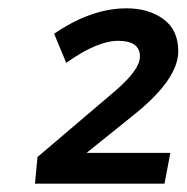

<svg xmlns="http://www.w3.org/2000/svg" viewBox="-20 -801 448 461"><path d="M375 -360H64L70 -424L257 -583Q316 -634 316 -665Q316 -703 264 -703Q213 -703 139 -650L110 -720Q199 -781 284 -781Q337 -781 372.5 -755Q408 -729 408 -678Q408 -612 306 -529L188 -434H389Z"/></svg>

Font: Argentum Sans Medium
Style: Italic
Weight: 500
Italic angle: -11°
Designer: Julieta Ulanovsky (font), Cristiano Sobral (main changes and remaster)
Foundry: Julieta Ulanovsky (font), Cristiano Sobral (main changes and remaster)
Version: Version 2.007;June 15, 2022;FontCreator 14.0.0.2814 64-bit; 